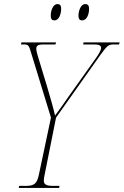

<svg xmlns="http://www.w3.org/2000/svg" viewBox="-20 -922 607 942"><path d="M383 -822C407 -822 417 -854 417 -878C417 -897 410 -902 398 -902C375 -902 365 -866 365 -846C365 -826 373 -822 383 -822ZM247 -822C270 -822 280 -854 280 -879C280 -897 273 -902 262 -902C238 -902 229 -866 229 -846C229 -826 237 -822 247 -822ZM72 0H270L272 -10H239C207 -10 195 -18 195 -35C195 -45 196 -52 199 -65L255 -345L473 -653C506 -699 513 -704 539 -704H564L567 -714H390L388 -704H442C467 -704 476 -698 476 -687C476 -676 465 -657 450 -636L317 -449C288 -406 267 -378 250 -355C244 -384 225 -450 214 -487L165 -649C161 -663 158 -674 158 -683C158 -699 169 -704 193 -704H252L255 -714H85L83 -704H94C118 -704 122 -701 132 -665L230 -345L171 -66C162 -22 149 -10 107 -10H74Z"/></svg>

Font: Noto Serif Display Condensed Thin
Style: Italic
Weight: 100
Width: 3
Italic angle: -12°
Designer: Monotype Design Team
Foundry: Monotype Imaging Inc.
Version: Version 2.009